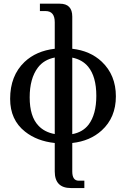

<svg xmlns="http://www.w3.org/2000/svg" viewBox="-20 -752 686 1017"><path d="M362.8 -41.5Q418.5 -51.8 449.2 -91.8Q490.2 -146 490.2 -244.6Q490.2 -346.2 446.8 -398.9Q416 -436 362.8 -446.8ZM270 -42V-447.3Q212.4 -436 180.7 -394Q137.2 -336.4 137.2 -236.3Q137.2 -134.8 183.6 -86.4Q215.8 -51.8 270 -42ZM362.8 5.4V156.2Q362.8 205.1 397 205.1H426.8V244.1H356Q270 244.1 270 156.2V5.4Q176.3 -4.4 112.8 -54.7Q33.7 -116.7 33.7 -228.5Q33.7 -351.1 109.9 -423.8Q171.9 -482.4 270 -493.7V-634.3Q270 -693.4 221.2 -693.4H191.4V-732.4H296.9Q362.8 -732.4 362.8 -664.1V-493.7Q458 -482.9 519 -425.3Q593.8 -354.5 593.8 -241.7Q593.8 -129.4 518.6 -61Q457 -4.9 362.8 5.4Z"/></svg>

Font: Munson
Style: Regular
Weight: 400
Designer: Paul James MIller
Foundry: High-Logic / Made with FontCreator
Version: Version 2.10;May 5, 2019;FontCreator 11.5.0.2430 64-bit